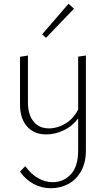

<svg xmlns="http://www.w3.org/2000/svg" viewBox="-20 -708 561 1017"><path d="M224 -508 203 -526 343 -688 372 -662ZM435 -414V88Q435 155 408.5 200.5Q382 246 340 267.5Q298 289 249 289Q201 289 158.5 266.5Q116 244 86 201L114 172Q144 214 181.5 235.5Q219 257 259 257Q316 257 355 215.5Q394 174 394 89V-81Q363 -39 317 -17.5Q271 4 224 4Q161 4 123.5 -38Q86 -80 86 -154V-407L128 -414V-166Q128 -101 157.5 -64.5Q187 -28 240 -28Q284 -28 326 -53Q368 -78 394 -128V-408Z"/></svg>

Font: Ysabeau Infant Light
Style: Regular
Weight: 300
Designer: Christian Thalmann (Catharsis Fonts)
Version: Version 0.003